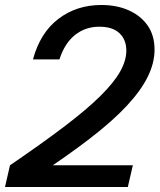

<svg xmlns="http://www.w3.org/2000/svg" viewBox="-44 -749 639 769"><path d="M-24 0 -4 -87Q125 -175 214.5 -243Q304 -311 358.5 -365Q413 -419 437.5 -463Q462 -507 462 -546Q462 -590 434.5 -616Q407 -642 354 -642Q298 -642 256.5 -609Q215 -576 194 -511H88Q117 -618 190 -673.5Q263 -729 362 -729Q424 -729 472 -707.5Q520 -686 547.5 -646.5Q575 -607 575 -550Q575 -497 548 -442Q521 -387 464.5 -326Q408 -265 316.5 -194.5Q225 -124 96 -39L85 -87H488L468 0Z"/></svg>

Font: Instrument Sans Medium
Style: Italic
Weight: 500
Italic angle: -13°
Designer: Rodrigo Fuenzalida
Foundry: fragTYPE
Version: Version 1.000;gftools[0.9.28]